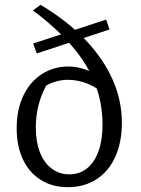

<svg xmlns="http://www.w3.org/2000/svg" viewBox="-20 -765 582 794"><path d="M261 9Q196 9 148.5 -21Q101 -51 75 -105.5Q49 -160 49 -234Q49 -314 77.5 -371.5Q106 -429 154.5 -459.5Q203 -490 263 -490Q303 -490 344 -473.5Q385 -457 423 -421L418 -368Q386 -401 344.5 -418Q303 -435 260 -435Q238 -435 215 -429Q192 -423 171 -411Q149 -370 138.5 -326.5Q128 -283 128 -238Q128 -179 145 -135.5Q162 -92 193.5 -68Q225 -44 267 -44Q309 -44 340 -69Q371 -94 387.5 -140Q404 -186 404 -249Q404 -338 373.5 -418Q343 -498 279 -573Q215 -648 116 -722L148 -745Q258 -679 332.5 -601Q407 -523 445.5 -436.5Q484 -350 484 -257Q484 -177 457 -117Q430 -57 379.5 -24Q329 9 261 9ZM132 -544 117 -585 419 -684 433 -643Z"/></svg>

Font: Piazzolla Thin
Style: Regular
Weight: 400
Version: Version 2.001